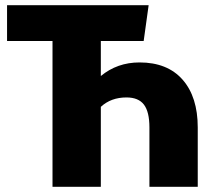

<svg xmlns="http://www.w3.org/2000/svg" viewBox="-20 -715 800 735"><path d="M514 -476Q621 -476 679 -410Q737 -344 737 -227V0H552V-227Q552 -287 531 -314.5Q510 -342 464 -342Q405 -342 366 -306V0H181V-558H7V-695H549L530 -558H366V-424Q429 -476 514 -476Z"/></svg>

Font: FiraGO ExtraBold
Style: Regular
Weight: 800
Designer: bBox Type
Foundry: bBox Type GmbH
Version: Version 1.001;PS 001.001;hotconv 1.0.88;makeotf.lib2.5.64775